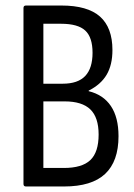

<svg xmlns="http://www.w3.org/2000/svg" viewBox="-20 -675 485 695"><path d="M74 0Q65 0 65 -9V-646Q65 -655 74 -655H202Q297 -655 342 -615Q387 -575 387 -494Q387 -440 366 -404.5Q345 -369 301 -347V-345Q354 -332 381.5 -291Q409 -250 409 -182Q409 -91 360.5 -45.5Q312 0 212 0ZM137 -67H211Q277 -67 307 -95.5Q337 -124 337 -188Q337 -250 307 -279Q277 -308 214 -308H137ZM137 -372H207Q262 -372 288.5 -400Q315 -428 315 -484Q315 -540 288.5 -564.5Q262 -589 201 -589H137Z"/></svg>

Font: Sofia Sans Condensed
Style: Regular
Weight: 400
Designer: Botio Nikoltchev, Ani Petrova
Foundry: lettersoup
Version: Version 4.100